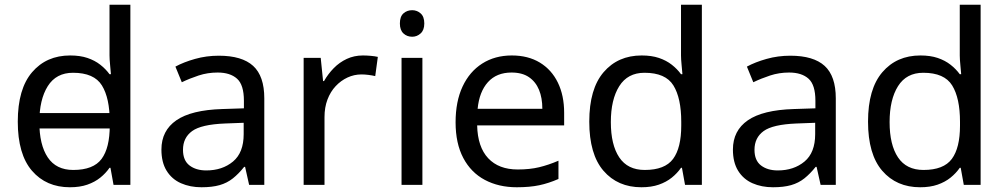

<svg xmlns="http://www.w3.org/2000/svg" viewBox="-20 -780 4242 810"><path d="M104 -238V-303H480V-238ZM275 10Q175 10 115 -59.5Q55 -129 55 -267Q55 -405 115.5 -475.5Q176 -546 276 -546Q318 -546 349 -535.5Q380 -525 403 -507Q426 -489 442 -467H448Q447 -480 444.5 -505.5Q442 -531 442 -546V-760H530V0H459L446 -72H442Q426 -49 403 -30.5Q380 -12 348.5 -1Q317 10 275 10ZM289 -63Q374 -63 408.5 -109.5Q443 -156 443 -250V-266Q443 -366 410 -419.5Q377 -473 288 -473Q217 -473 181.5 -416.5Q146 -360 146 -265Q146 -169 181.5 -116Q217 -63 289 -63Z M903 -545Q1001 -545 1048 -502Q1095 -459 1095 -365V0H1031L1014 -76H1010Q987 -47 962.5 -27.5Q938 -8 906.5 1Q875 10 830 10Q782 10 743.5 -7Q705 -24 683 -59.5Q661 -95 661 -149Q661 -229 724 -272.5Q787 -316 918 -320L1009 -323V-355Q1009 -422 980 -448Q951 -474 898 -474Q856 -474 818 -461.5Q780 -449 747 -433L720 -499Q755 -518 803 -531.5Q851 -545 903 -545ZM929 -259Q829 -255 790.5 -227Q752 -199 752 -148Q752 -103 779.5 -82Q807 -61 850 -61Q918 -61 963 -98.5Q1008 -136 1008 -214V-262Z M1511 -546Q1526 -546 1543.5 -544.5Q1561 -543 1574 -540L1563 -459Q1550 -462 1534.5 -464Q1519 -466 1505 -466Q1474 -466 1446 -453Q1418 -440 1396 -416.5Q1374 -393 1361.5 -360Q1349 -327 1349 -286V0H1261V-536H1333L1343 -438H1347Q1364 -468 1388 -492.5Q1412 -517 1443 -531.5Q1474 -546 1511 -546Z M1762 -536V0H1674V-536ZM1719 -737Q1739 -737 1754.5 -723.5Q1770 -710 1770 -681Q1770 -653 1754.5 -639Q1739 -625 1719 -625Q1697 -625 1682 -639Q1667 -653 1667 -681Q1667 -710 1682 -723.5Q1697 -737 1719 -737Z M2139 -546Q2208 -546 2257.5 -516Q2307 -486 2333.5 -431.5Q2360 -377 2360 -304V-251H1993Q1995 -160 2039.5 -112.5Q2084 -65 2164 -65Q2215 -65 2254.5 -74.5Q2294 -84 2336 -102V-25Q2295 -7 2255 1.5Q2215 10 2160 10Q2084 10 2025.5 -21Q1967 -52 1934.5 -113.5Q1902 -175 1902 -264Q1902 -352 1931.5 -415Q1961 -478 2014.5 -512Q2068 -546 2139 -546ZM2138 -474Q2075 -474 2038.5 -433.5Q2002 -393 1995 -321H2268Q2268 -367 2254 -401Q2240 -435 2211.5 -454.5Q2183 -474 2138 -474Z M2686 10Q2586 10 2526 -59.5Q2466 -129 2466 -267Q2466 -405 2526.5 -475.5Q2587 -546 2687 -546Q2729 -546 2760 -535.5Q2791 -525 2814 -507Q2837 -489 2853 -467H2859Q2858 -480 2855.5 -505.5Q2853 -531 2853 -546V-760H2941V0H2870L2857 -72H2853Q2837 -49 2814 -30.5Q2791 -12 2759.5 -1Q2728 10 2686 10ZM2700 -63Q2785 -63 2819.5 -109.5Q2854 -156 2854 -250V-266Q2854 -366 2821 -419.5Q2788 -473 2699 -473Q2628 -473 2592.5 -416.5Q2557 -360 2557 -265Q2557 -169 2592.5 -116Q2628 -63 2700 -63Z M3314 -545Q3412 -545 3459 -502Q3506 -459 3506 -365V0H3442L3425 -76H3421Q3398 -47 3373.5 -27.5Q3349 -8 3317.5 1Q3286 10 3241 10Q3193 10 3154.5 -7Q3116 -24 3094 -59.5Q3072 -95 3072 -149Q3072 -229 3135 -272.5Q3198 -316 3329 -320L3420 -323V-355Q3420 -422 3391 -448Q3362 -474 3309 -474Q3267 -474 3229 -461.5Q3191 -449 3158 -433L3131 -499Q3166 -518 3214 -531.5Q3262 -545 3314 -545ZM3340 -259Q3240 -255 3201.5 -227Q3163 -199 3163 -148Q3163 -103 3190.5 -82Q3218 -61 3261 -61Q3329 -61 3374 -98.5Q3419 -136 3419 -214V-262Z M3862 10Q3762 10 3702 -59.5Q3642 -129 3642 -267Q3642 -405 3702.5 -475.5Q3763 -546 3863 -546Q3905 -546 3936 -535.5Q3967 -525 3990 -507Q4013 -489 4029 -467H4035Q4034 -480 4031.5 -505.5Q4029 -531 4029 -546V-760H4117V0H4046L4033 -72H4029Q4013 -49 3990 -30.5Q3967 -12 3935.5 -1Q3904 10 3862 10ZM3876 -63Q3961 -63 3995.5 -109.5Q4030 -156 4030 -250V-266Q4030 -366 3997 -419.5Q3964 -473 3875 -473Q3804 -473 3768.5 -416.5Q3733 -360 3733 -265Q3733 -169 3768.5 -116Q3804 -63 3876 -63Z"/></svg>

Font: uoriya05
Style: Book
Weight: 400
Designer: Jelle Bosma - Monotype Design Team
Foundry: Monotype Imaging Inc.
Version: Version 2.003